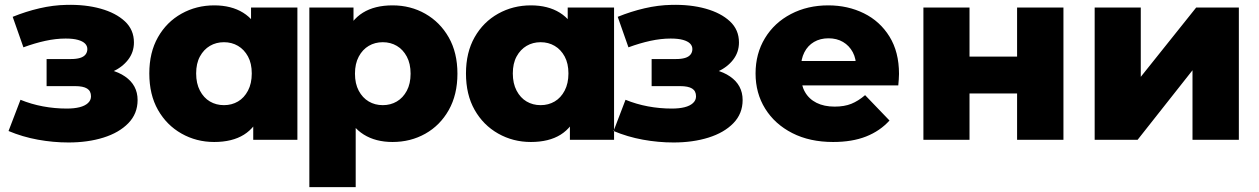

<svg xmlns="http://www.w3.org/2000/svg" viewBox="-20 -573 5162 787"><path d="M261 11Q340 11 404 -9Q468 -29 506 -68Q544 -107 544 -163Q544 -224 492.5 -259.5Q441 -295 352 -295L348 -260Q399 -260 440 -278.5Q481 -297 505 -328Q529 -359 529 -399Q529 -451 492 -485.5Q455 -520 392.5 -537.5Q330 -555 252 -553Q198 -552 142 -539Q86 -526 32 -504L76 -379Q122 -396 165.5 -405.5Q209 -415 249 -415Q280 -415 299.5 -409.5Q319 -404 328.5 -394.5Q338 -385 338 -372Q338 -359 330.5 -349.5Q323 -340 308 -335.5Q293 -331 271 -331H171V-220H288Q321 -220 337 -210Q353 -200 353 -178Q353 -162 340.5 -150.5Q328 -139 306 -133.5Q284 -128 254 -128Q204 -128 156 -137Q108 -146 64 -164L15 -36Q72 -12 135 -0.5Q198 11 261 11Z M858 9Q785 9 724 -25.5Q663 -60 627.5 -122.5Q592 -185 592 -272Q592 -358 627.5 -420.5Q663 -483 724 -517Q785 -551 858 -551Q928 -551 976.5 -521Q1025 -491 1050.5 -429Q1076 -367 1076 -272Q1076 -175 1052 -113Q1028 -51 980 -21Q932 9 858 9ZM898 -142Q930 -142 955.5 -157Q981 -172 996.5 -201.5Q1012 -231 1012 -272Q1012 -313 996.5 -341.5Q981 -370 955.5 -385Q930 -400 898 -400Q866 -400 840.5 -385Q815 -370 799.5 -341.5Q784 -313 784 -272Q784 -231 799.5 -201.5Q815 -172 840.5 -157Q866 -142 898 -142ZM1018 0V-93L1019 -272L1009 -451V-542H1199V0Z M1589 9Q1520 9 1471 -21.5Q1422 -52 1396.5 -113.5Q1371 -175 1371 -271Q1371 -368 1395 -429.5Q1419 -491 1467.5 -521Q1516 -551 1589 -551Q1663 -551 1723.5 -516.5Q1784 -482 1819.5 -419.5Q1855 -357 1855 -271Q1855 -185 1819.5 -122Q1784 -59 1723.5 -25Q1663 9 1589 9ZM1248 194V-542H1429V-450L1428 -271L1438 -91V194ZM1549 -142Q1581 -142 1606.5 -157Q1632 -172 1647.5 -201Q1663 -230 1663 -271Q1663 -312 1647.5 -341Q1632 -370 1606.5 -385Q1581 -400 1549 -400Q1517 -400 1491.5 -385Q1466 -370 1450.5 -341Q1435 -312 1435 -271Q1435 -230 1450.5 -201Q1466 -172 1491.5 -157Q1517 -142 1549 -142Z M2156 9Q2083 9 2022 -25.5Q1961 -60 1925.5 -122.5Q1890 -185 1890 -272Q1890 -358 1925.5 -420.5Q1961 -483 2022 -517Q2083 -551 2156 -551Q2226 -551 2274.5 -521Q2323 -491 2348.5 -429Q2374 -367 2374 -272Q2374 -175 2350 -113Q2326 -51 2278 -21Q2230 9 2156 9ZM2196 -142Q2228 -142 2253.5 -157Q2279 -172 2294.5 -201.5Q2310 -231 2310 -272Q2310 -313 2294.5 -341.5Q2279 -370 2253.5 -385Q2228 -400 2196 -400Q2164 -400 2138.5 -385Q2113 -370 2097.5 -341.5Q2082 -313 2082 -272Q2082 -231 2097.5 -201.5Q2113 -172 2138.5 -157Q2164 -142 2196 -142ZM2316 0V-93L2317 -272L2307 -451V-542H2497V0Z M2741 11Q2820 11 2884 -9Q2948 -29 2986 -68Q3024 -107 3024 -163Q3024 -224 2972.5 -259.5Q2921 -295 2832 -295L2828 -260Q2879 -260 2920 -278.5Q2961 -297 2985 -328Q3009 -359 3009 -399Q3009 -451 2972 -485.5Q2935 -520 2872.5 -537.5Q2810 -555 2732 -553Q2678 -552 2622 -539Q2566 -526 2512 -504L2556 -379Q2602 -396 2645.5 -405.5Q2689 -415 2729 -415Q2760 -415 2779.5 -409.5Q2799 -404 2808.5 -394.5Q2818 -385 2818 -372Q2818 -359 2810.5 -349.5Q2803 -340 2788 -335.5Q2773 -331 2751 -331H2651V-220H2768Q2801 -220 2817 -210Q2833 -200 2833 -178Q2833 -162 2820.5 -150.5Q2808 -139 2786 -133.5Q2764 -128 2734 -128Q2684 -128 2636 -137Q2588 -146 2544 -164L2495 -36Q2552 -12 2615 -0.5Q2678 11 2741 11Z M3395 9Q3299 9 3227.5 -27.5Q3156 -64 3116.5 -127.5Q3077 -191 3077 -272Q3077 -353 3115.5 -416.5Q3154 -480 3222 -515.5Q3290 -551 3375 -551Q3455 -551 3521 -518.5Q3587 -486 3626 -423Q3665 -360 3665 -270Q3665 -260 3664 -247Q3663 -234 3662 -223H3233V-323H3561L3489 -295Q3490 -332 3475.5 -359Q3461 -386 3435.5 -401Q3410 -416 3376 -416Q3342 -416 3316.5 -401Q3291 -386 3277 -358.5Q3263 -331 3263 -294V-265Q3263 -225 3279.5 -196Q3296 -167 3327 -151.5Q3358 -136 3401 -136Q3441 -136 3469.5 -147.5Q3498 -159 3526 -183L3626 -79Q3587 -36 3530 -13.5Q3473 9 3395 9Z M3765 0V-542H3954V-341H4149V-542H4339V0H4149V-190H3954V0Z M4467 0V-542H4656V-258L4883 -542H5058V0H4868V-285L4643 0Z"/></svg>

Font: MOST Montserrat ExtraBold
Style: Regular
Weight: 800
Designer: Julieta Ulanovsky
Foundry: Julieta Ulanovsky
Version: Version 8.000;March 11, 2024;FontCreator 15.0.0.2926 64-bit